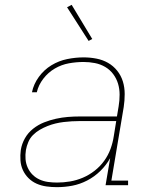

<svg xmlns="http://www.w3.org/2000/svg" viewBox="-20 -765 640 793"><path d="M215 8Q215 8 215 8Q215 8 215 8Q193 8 171.5 5Q150 2 131 -6.5Q112 -15 97.5 -29.5Q83 -44 74.5 -62.5Q66 -81 64.5 -102.5Q63 -124 66 -146Q70 -171 83 -194Q96 -217 117 -233.5Q138 -250 162 -259.5Q186 -269 211 -274.5Q236 -280 260.5 -282Q285 -284 310 -284H463L470 -326Q474 -350 474 -374Q474 -398 467.5 -419.5Q461 -441 447.5 -459Q434 -477 414.5 -488.5Q395 -500 372 -504.5Q349 -509 325 -509Q295 -509 264.5 -503.5Q234 -498 206.5 -482Q179 -466 159 -440Q139 -414 132 -384H112Q119 -418 140.5 -447.5Q162 -477 192.5 -495.5Q223 -514 257.5 -521Q292 -528 325 -528Q352 -528 378 -523Q404 -518 426 -505.5Q448 -493 464 -473Q480 -453 487.5 -428.5Q495 -404 495 -376.5Q495 -349 491 -323L440 -19H509V0H416L435 -112Q419 -83 394.5 -59Q370 -35 340 -19.5Q310 -4 278.5 2Q247 8 215 8ZM216 -11Q242 -11 269 -15.5Q296 -20 322 -31Q348 -42 371 -60Q394 -78 410.5 -101Q427 -124 436.5 -150Q446 -176 450 -203L460 -265H310Q293 -265 276.5 -264Q260 -263 243 -261Q226 -259 209.5 -255Q193 -251 176.5 -244.5Q160 -238 144.5 -229Q129 -220 116.5 -207.5Q104 -195 97 -178.5Q90 -162 87 -145Q84 -126 85.5 -107.5Q87 -89 94.5 -72.5Q102 -56 114.5 -43.5Q127 -31 143.5 -23.5Q160 -16 178.5 -13.5Q197 -11 216 -11ZM346 -596 257 -735 276 -745 361 -604Z"/></svg>

Font: Iosevka Etoile Thin Oblique
Style: Regular
Weight: 100
Italic angle: -9°
Designer: Belleve Invis
Foundry: Belleve Invis
Version: Version 15.5.2; ttfautohint (v1.8.4)